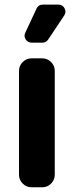

<svg xmlns="http://www.w3.org/2000/svg" viewBox="-20 -793 312 813"><path d="M86.9 -654.3Q92.8 -666 108.4 -700.2Q124 -734.4 134.8 -756.8Q142.6 -773.4 161.1 -773.4H227.5Q245.1 -773.4 253.4 -757.8Q261.7 -742.2 252 -727.5Q232.4 -698.2 183.6 -625Q174.8 -612.3 159.2 -612.3H114.3Q97.7 -612.3 88.9 -626Q80.1 -639.6 86.9 -654.3ZM60.5 -52.7V-493.2Q60.5 -514.6 76.2 -530.3Q91.8 -545.9 113.3 -545.9H159.2Q180.7 -545.9 196.3 -530.3Q211.9 -514.6 211.9 -493.2V-52.7Q211.9 -31.2 196.3 -15.6Q180.7 0 159.2 0H113.3Q91.8 0 76.2 -15.6Q60.5 -31.2 60.5 -52.7Z"/></svg>

Font: DeepSea
Style: Bold
Weight: 700
Designer: Stem
Version: Version 3.019;git-0a5106e0b